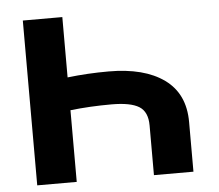

<svg xmlns="http://www.w3.org/2000/svg" viewBox="-51 -768 939 825"><g transform="rotate(-5 418.5 -355.5)"><path d="M76.7 -710.9H247.1V-450.7Q334 -460.9 424.8 -460.9Q578.1 -460.9 664.3 -398.7Q750.5 -336.4 750.5 -214.4V0H580.1V-214.4Q580.1 -273.4 543.5 -296.1Q506.8 -318.8 424.8 -318.8Q331.1 -318.8 247.1 -309.1V0H76.7Z"/></g></svg>

Font: Bert Sans Black
Style: Regular
Weight: 900
Designer: Christian Robertson, Adam Twardoch, & Cristiano Sobral
Foundry: Google
Version: Version 12.135;January 10, 2020;FontCreator 12.0.0.2547 64-b